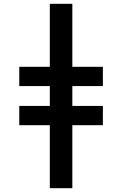

<svg xmlns="http://www.w3.org/2000/svg" viewBox="-20 -843 640 1006"><path d="M241 143V-187H81V-288H241V-392H81V-493H241V-823H359V-493H519V-392H359V-288H519V-187H359V143Z"/></svg>

Font: Iosevka Aile
Style: Bold
Weight: 700
Designer: Belleve Invis
Foundry: Belleve Invis
Version: Version 28.0.1; ttfautohint (v1.8.4)